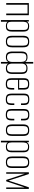

<svg xmlns="http://www.w3.org/2000/svg" viewBox="1707 -2338 747 4201"><g transform="rotate(90 2080.5 -237.5)"><path d="M47 0V-495H312V0H276V-467H83V0Z M419 116V-495H450L453 -449Q463 -471 484 -486.5Q505 -502 553 -502Q606 -502 631 -483.5Q656 -465 663.5 -436Q671 -407 671 -374V-128Q671 -93 663.5 -62Q656 -31 631 -12Q606 7 553 7Q513 7 489 -4.5Q465 -16 455 -34V116ZM545 -17Q580 -17 598.5 -27Q617 -37 625 -53Q633 -69 634 -89Q635 -109 635 -130V-364Q635 -385 634 -405Q633 -425 625 -442Q617 -459 598.5 -468.5Q580 -478 545 -478Q510 -478 491.5 -465Q473 -452 465.5 -431.5Q458 -411 456.5 -387Q455 -363 455 -341V-122Q455 -94 460.5 -70Q466 -46 485 -31.5Q504 -17 545 -17Z M890 7Q845 7 817 -6Q789 -19 776 -49Q763 -79 763 -129V-371Q763 -440 791.5 -471.5Q820 -503 890 -503Q960 -503 987.5 -472.5Q1015 -442 1015 -371V-129Q1015 -80 1003 -50Q991 -20 964 -6.5Q937 7 890 7ZM890 -18Q939 -18 959 -42Q979 -66 979 -128V-368Q979 -426 960 -452Q941 -478 890 -478Q841 -478 820 -453.5Q799 -429 799 -368V-128Q799 -67 820 -42.5Q841 -18 890 -18Z M1335 116V-43Q1323 -20 1298.5 -6.5Q1274 7 1229 7Q1158 7 1132.5 -30.5Q1107 -68 1107 -136V-332Q1107 -374 1117.5 -404Q1128 -434 1154.5 -450Q1181 -466 1231 -466Q1273 -466 1298.5 -452Q1324 -438 1335 -414V-591H1371V-416Q1381 -439 1407 -452.5Q1433 -466 1473 -466Q1524 -466 1551 -450Q1578 -434 1588 -404Q1598 -374 1598 -332V-136Q1598 -68 1573 -30.5Q1548 7 1476 7Q1433 7 1407.5 -6.5Q1382 -20 1371 -44V116ZM1236 -17Q1279 -17 1300 -34.5Q1321 -52 1328 -78.5Q1335 -105 1335 -129V-325Q1335 -351 1329 -378Q1323 -405 1302 -423.5Q1281 -442 1237 -442Q1193 -442 1173.5 -426Q1154 -410 1148.5 -384.5Q1143 -359 1143 -328V-134Q1143 -102 1150 -75.5Q1157 -49 1176.5 -33Q1196 -17 1236 -17ZM1471 -17Q1511 -17 1530.5 -33Q1550 -49 1556.5 -75.5Q1563 -102 1563 -134V-328Q1563 -359 1557.5 -384.5Q1552 -410 1532.5 -426Q1513 -442 1469 -442Q1428 -442 1407 -425.5Q1386 -409 1378.5 -384.5Q1371 -360 1371 -335V-132Q1371 -107 1378 -80Q1385 -53 1406.5 -35Q1428 -17 1471 -17Z M1823 9Q1773 9 1744.5 -2.5Q1716 -14 1703.5 -43Q1691 -72 1691 -125V-384Q1691 -453 1719.5 -478Q1748 -503 1817 -503Q1886 -503 1913.5 -478Q1941 -453 1941 -384V-259H1727V-117Q1727 -61 1745.5 -39Q1764 -17 1821 -17Q1871 -17 1888 -38.5Q1905 -60 1905 -117V-175H1941V-126Q1941 -75 1929 -45Q1917 -15 1891.5 -3Q1866 9 1823 9ZM1727 -283H1905V-384Q1905 -434 1888 -456Q1871 -478 1817 -478Q1764 -478 1745.5 -456Q1727 -434 1727 -384Z M2159 9Q2110 9 2081.5 -2.5Q2053 -14 2040.5 -43Q2028 -72 2028 -125V-382Q2028 -453 2056.5 -479Q2085 -505 2154 -505Q2223 -505 2250.5 -479Q2278 -453 2278 -384V-324H2242V-384Q2242 -435 2225 -457.5Q2208 -480 2154 -480Q2101 -480 2082.5 -457.5Q2064 -435 2064 -384V-119Q2064 -63 2082.5 -40Q2101 -17 2158 -17Q2208 -17 2225 -39Q2242 -61 2242 -119V-177H2278V-125Q2278 -74 2266 -44.5Q2254 -15 2228 -3Q2202 9 2159 9Z M2496 9Q2447 9 2418.5 -2.5Q2390 -14 2377.5 -43Q2365 -72 2365 -125V-382Q2365 -453 2393.5 -479Q2422 -505 2491 -505Q2560 -505 2587.5 -479Q2615 -453 2615 -384V-324H2579V-384Q2579 -435 2562 -457.5Q2545 -480 2491 -480Q2438 -480 2419.5 -457.5Q2401 -435 2401 -384V-119Q2401 -63 2419.5 -40Q2438 -17 2495 -17Q2545 -17 2562 -39Q2579 -61 2579 -119V-177H2615V-125Q2615 -74 2603 -44.5Q2591 -15 2565 -3Q2539 9 2496 9Z M2829 7Q2784 7 2756 -6Q2728 -19 2715 -49Q2702 -79 2702 -129V-371Q2702 -440 2730.5 -471.5Q2759 -503 2829 -503Q2899 -503 2926.5 -472.5Q2954 -442 2954 -371V-129Q2954 -80 2942 -50Q2930 -20 2903 -6.5Q2876 7 2829 7ZM2829 -18Q2878 -18 2898 -42Q2918 -66 2918 -128V-368Q2918 -426 2899 -452Q2880 -478 2829 -478Q2780 -478 2759 -453.5Q2738 -429 2738 -368V-128Q2738 -67 2759 -42.5Q2780 -18 2829 -18Z M3060 116V-495H3091L3094 -449Q3104 -471 3125 -486.5Q3146 -502 3194 -502Q3247 -502 3272 -483.5Q3297 -465 3304.5 -436Q3312 -407 3312 -374V-128Q3312 -93 3304.5 -62Q3297 -31 3272 -12Q3247 7 3194 7Q3154 7 3130 -4.5Q3106 -16 3096 -34V116ZM3186 -17Q3221 -17 3239.5 -27Q3258 -37 3266 -53Q3274 -69 3275 -89Q3276 -109 3276 -130V-364Q3276 -385 3275 -405Q3274 -425 3266 -442Q3258 -459 3239.5 -468.5Q3221 -478 3186 -478Q3151 -478 3132.5 -465Q3114 -452 3106.5 -431.5Q3099 -411 3097.5 -387Q3096 -363 3096 -341V-122Q3096 -94 3101.5 -70Q3107 -46 3126 -31.5Q3145 -17 3186 -17Z M3531 7Q3486 7 3458 -6Q3430 -19 3417 -49Q3404 -79 3404 -129V-371Q3404 -440 3432.5 -471.5Q3461 -503 3531 -503Q3601 -503 3628.5 -472.5Q3656 -442 3656 -371V-129Q3656 -80 3644 -50Q3632 -20 3605 -6.5Q3578 7 3531 7ZM3531 -18Q3580 -18 3600 -42Q3620 -66 3620 -128V-368Q3620 -426 3601 -452Q3582 -478 3531 -478Q3482 -478 3461 -453.5Q3440 -429 3440 -368V-128Q3440 -67 3461 -42.5Q3482 -18 3531 -18Z M3749 0V-495H3788L3932 -51L4078 -495H4114V0H4082V-405L3947 0H3917L3782 -405V0Z"/></g></svg>

Font: Alumni Sans ExtraLight
Style: Regular
Weight: 250
Version: Version 1.018